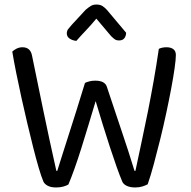

<svg xmlns="http://www.w3.org/2000/svg" viewBox="-20 -822 839 845"><path d="M354 -457Q362 -461 373.5 -464Q385 -467 399 -467Q441 -467 450 -441Q468 -387 484 -339Q500 -291 515 -246.5Q530 -202 544 -159Q558 -116 572 -70H576Q590 -137 604 -201.5Q618 -266 631 -331.5Q644 -397 656 -464.5Q668 -532 679 -607Q693 -614 713 -614Q732 -614 743 -605.5Q754 -597 754 -580Q754 -561 748.5 -522Q743 -483 733.5 -432.5Q724 -382 711.5 -323.5Q699 -265 685 -208.5Q671 -152 657 -100Q643 -48 630 -11Q621 -6 607 -1.5Q593 3 575 3Q553 3 538 -4Q523 -11 518 -23Q507 -49 493 -88.5Q479 -128 463.5 -175.5Q448 -223 432 -274.5Q416 -326 401 -377Q386 -327 370 -274Q354 -221 338.5 -171.5Q323 -122 308 -80Q293 -38 281 -10Q273 -5 259 -1Q245 3 227 3Q204 3 190 -4.5Q176 -12 171 -23Q162 -44 150.5 -83Q139 -122 126.5 -171.5Q114 -221 100.5 -278Q87 -335 74.5 -391.5Q62 -448 51.5 -500.5Q41 -553 34 -595Q41 -602 53 -608Q65 -614 79 -614Q114 -614 121 -577Q134 -514 146 -455.5Q158 -397 170.5 -336.5Q183 -276 197 -211Q211 -146 228 -70H232Q246 -115 259 -155.5Q272 -196 286 -240Q300 -284 316.5 -336Q333 -388 354 -457ZM404 -740Q381 -712 358.5 -688.5Q336 -665 316 -642Q298 -644 286 -652.5Q274 -661 274 -675Q274 -686 280 -694Q286 -702 296 -713L357 -779Q370 -790 380 -796Q390 -802 404 -802Q420 -802 430 -796Q440 -790 451 -778L535 -678Q535 -664 527.5 -654Q520 -644 504 -644Q492 -644 484.5 -649.5Q477 -655 469 -663Z"/></svg>

Font: Baloo Da 2
Style: Regular
Weight: 400
Designer: Noopur Datye, Sulekha Rajkumar and Ek Type
Foundry: Ek Type
Version: Version 1.640;hotconv 1.0.111;makeotfexe 2.5.65597; ttfautoh